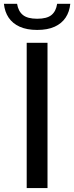

<svg xmlns="http://www.w3.org/2000/svg" viewBox="-57 -958 378 978"><path d="M79 0V-740H185V0ZM132.5 -805.5Q79.5 -805.5 43.2 -822Q7 -838.5 -13 -868.2Q-33 -898 -37 -938.5H30Q36 -901 59.5 -881.8Q83 -862.5 132.5 -862.5Q182.5 -862.5 205.5 -881.8Q228.5 -901 234 -938.5H301Q297 -898 277.2 -868.2Q257.5 -838.5 221.5 -822Q185.5 -805.5 132.5 -805.5Z"/></svg>

Font: Encode Sans SC Medium
Style: Regular
Weight: 500
Version: Version 3.002